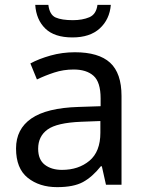

<svg xmlns="http://www.w3.org/2000/svg" viewBox="-20 -811 601 790"><path d="M288 -596Q386 -596 433 -553Q480 -510 480 -416V-51H416L399 -127H395Q360 -83 321.5 -62Q283 -41 215 -41Q142 -41 94 -79.5Q46 -118 46 -200Q46 -280 109 -323.5Q172 -367 303 -371L394 -374V-406Q394 -473 365 -499Q336 -525 283 -525Q241 -525 203 -512.5Q165 -500 132 -484L105 -550Q140 -569 188 -582.5Q236 -596 288 -596ZM314 -310Q214 -306 175.5 -278Q137 -250 137 -199Q137 -154 164.5 -133Q192 -112 235 -112Q303 -112 348 -149.5Q393 -187 393 -265V-313ZM436 -791Q431 -731 390.5 -694Q350 -657 278 -657Q204 -657 166.5 -693.5Q129 -730 125 -791H179Q184 -750 209 -739Q234 -728 280 -728Q319 -728 347.5 -740Q376 -752 381 -791Z"/></svg>

Font: Noto Sans Tamil UI
Style: Regular
Weight: 400
Designer: Jelle Bosma - Monotype Design Team
Foundry: Monotype Imaging Inc.
Version: Version 2.004; ttfautohint (v1.8.4.7-5d5b)